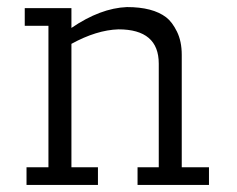

<svg xmlns="http://www.w3.org/2000/svg" viewBox="-20 -523 670 543"><path d="M50 -450V-500H182V-444Q264 -500 339 -503Q412 -503 450 -474Q467 -461 480.5 -433.5Q494 -406 494 -368V-50H571V0H369V-50H429V-343Q429 -440 315 -440Q253 -438 182 -399V-50H257V0H55V-50H117V-450Z"/></svg>

Font: Antic Slab
Style: Regular
Weight: 400
Designer: Santiago Orozco
Foundry: Santiago Orozco
Version: Version 001.001